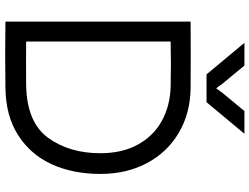

<svg xmlns="http://www.w3.org/2000/svg" viewBox="-134 -852 987 760"><g transform="rotate(90 360.0 -472.5)"><path d="M319 -82Q465 -85 526 -169Q587 -253 587 -376Q587 -461 553.5 -523Q520 -585 460 -618.5Q400 -652 322 -654Q234 -656 145 -654V-82Q232 -81 319 -82ZM66 0V-733Q197 -734 328 -733Q429 -732 506.5 -686Q584 -640 626.5 -559.5Q669 -479 669 -376Q669 -268 631 -184Q593 -100 516 -50.5Q439 -1 327 0Q197 2 66 0ZM385 -796 510 -946H420L349 -860L307 -803H353L311 -860L240 -946H150L275 -796Z"/></g></svg>

Font: Kreadon
Style: Regular
Weight: 400
Designer: kohakuno
Foundry: StudioGnu
Version: Version 1.000;Glyphs 3.1.2 (3151)